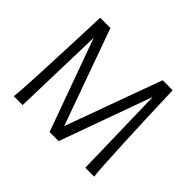

<svg xmlns="http://www.w3.org/2000/svg" viewBox="-153 -943 1174 1174"><g transform="rotate(45 433.5 -356.5)"><path d="M654.3 -712.9H740.7Q748.5 -474.1 758.3 -261.2Q768.1 -48.3 774.9 0H698.2L684.1 -588.4L683.1 -596.7L467.8 0H389.2L173.3 -596.7L172.4 -588.4L156.2 0H79.6Q85.4 -43 93 -201.4Q100.6 -359.9 106.4 -513.4Q112.3 -667 113.8 -712.9H202.6L426.8 -88.9Z"/></g></svg>

Font: Lesson One Light
Style: Regular
Weight: 300
Designer: But Ko, Victor Gaultney, Annie Olsen, Julie Remington, Don Collingsworth, Eric Hays, Becca Hirsbrunner
Version: Version 1.100